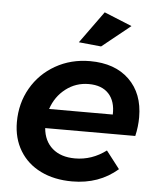

<svg xmlns="http://www.w3.org/2000/svg" viewBox="-54 -810 716 862"><g transform="rotate(5 304.0 -378.5)"><path d="M578 -307Q578 -265 568 -222H162Q167 -164 205 -131Q243 -98 307 -98Q383 -98 447 -146L508 -67Q424 6 303 6Q222 6 161 -24Q100 -54 66.5 -109.5Q33 -165 33 -238Q33 -323 72.5 -391.5Q112 -460 181.5 -499.5Q251 -539 337 -539Q449 -539 513.5 -476.5Q578 -414 578 -307ZM340 -436Q282 -436 236.5 -401Q191 -366 172 -309H459Q461 -369 430 -402.5Q399 -436 340 -436ZM383 -763 508 -712 380 -609 279 -619Z"/></g></svg>

Font: Gontserrat Medium
Style: Italic
Weight: 500
Italic angle: -11.3°
Designer: Julieta Ulanovsky
Foundry: Julieta Ulanovsky
Version: Version 6.001